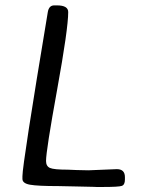

<svg xmlns="http://www.w3.org/2000/svg" viewBox="-20 -707 548 731"><path d="M455.6 -32.7V-23.4Q455.6 -3.4 443.8 0.7Q432.1 4.9 369.1 4.9H347.7L336.4 4.4L292 3.4Q280.8 2.9 269.5 2.9L202.1 1.5Q123.5 1.5 94.5 -3.7Q65.4 -8.8 65.4 -25.9V-36.1Q65.4 -81.5 162.1 -661.6Q166.5 -686.5 186.5 -686.5H196.8Q239.7 -686.5 239.7 -661.1Q239.7 -597.7 197.5 -365.5Q155.3 -133.3 155.3 -94.2Q155.3 -74.2 170.2 -67.6Q185.1 -61 238.8 -61L271.5 -59.6L316.9 -58.6L424.8 -63Q455.6 -63 455.6 -32.7Z"/></svg>

Font: Averia Sans Libre Light
Style: Italic
Weight: 300
Italic angle: -8.5°
Version: Version 1.002